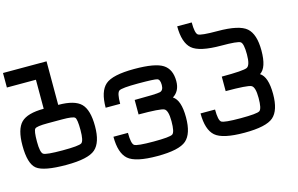

<svg xmlns="http://www.w3.org/2000/svg" viewBox="-116 -1174 2481 1597"><g transform="rotate(-15 1125.0 -375.0)"><path d="M125 -250Q125 -156.2 148.4 -140.6Q171.9 -125 312.5 -125Q453.1 -125 476.6 -140.6Q500 -156.2 500 -250Q500 -343.8 484.4 -359.4Q468.8 -375 375 -375H250Q156.2 -375 140.6 -359.4Q125 -343.8 125 -250ZM312.5 0Q117.2 0 58.6 -46.9Q0 -93.8 0 -250Q0 -390.6 54.7 -445.3Q109.4 -500 250 -500V-750H0V-875H375V-500Q515.6 -500 570.3 -445.3Q625 -390.6 625 -250Q625 -109.4 562.5 -54.7Q500 0 312.5 0Z M1375 -125Q1375 15.6 1312.5 70.3Q1250 125 1062.5 125Q875 125 812.5 70.3Q750 15.6 750 -125H875Q875 -31.2 898.4 -15.6Q921.9 0 1062.5 0Q1203.1 0 1226.6 -15.6Q1250 -31.2 1250 -125Q1250 -218.8 1218.8 -234.4Q1187.5 -250 1000 -250V-375Q1187.5 -375 1218.8 -382.8Q1250 -390.6 1250 -437.5Q1250 -484.4 1226.6 -492.2Q1203.1 -500 1062.5 -500Q921.9 -500 898.4 -484.4Q875 -468.8 875 -375H750Q750 -515.6 812.5 -570.3Q875 -625 1062.5 -625Q1242.2 -625 1308.6 -582Q1375 -539.1 1375 -437.5Q1375 -351.6 1312.5 -312.5Q1375 -273.4 1375 -125Z M2125 -125Q2125 15.6 2062.5 70.3Q2000 125 1812.5 125Q1625 125 1562.5 70.3Q1500 15.6 1500 -125H1625Q1625 -31.2 1648.4 -15.6Q1671.9 0 1812.5 0Q1953.1 0 1976.6 -15.6Q2000 -31.2 2000 -125Q2000 -218.8 1968.8 -234.4Q1937.5 -250 1750 -250V-375Q1937.5 -375 1968.8 -390.6Q2000 -406.2 2000 -500Q2000 -593.8 1976.6 -609.4Q1953.1 -625 1812.5 -625Q1625 -625 1562.5 -679.7Q1500 -734.4 1500 -875H1625Q1625 -781.2 1648.4 -765.6Q1671.9 -750 1812.5 -750Q2000 -750 2062.5 -695.3Q2125 -640.6 2125 -500Q2125 -351.6 2062.5 -312.5Q2125 -273.4 2125 -125Z"/></g></svg>

Font: CraftyPE
Style: Regular
Weight: 400
Designer: Erek Butcher
Foundry: Haunted Coop
Version: Version 0.018;April 4, 2024;FontCreator 15.0.0.2962 64-bit